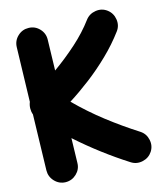

<svg xmlns="http://www.w3.org/2000/svg" viewBox="-122 -836 841 1006"><g transform="rotate(-15 298.5 -332.5)"><path d="M107.9 83.5Q73.7 82.5 49.8 57.4Q25.9 32.2 26.4 -2L34.2 -304.2Q28.3 -319.3 28.6 -337.2Q28.8 -355 35.6 -371.6L43.5 -666Q44.4 -700.7 69.6 -724.6Q94.7 -748.5 128.9 -747.6Q163.6 -747.1 187.5 -721.9Q211.4 -696.8 210.4 -662.1L206.1 -496.1Q272 -543 332.3 -596.9Q392.6 -650.9 436 -709.5Q456.5 -736.8 491.2 -742.2Q525.9 -747.6 553.2 -727.1Q580.6 -706.5 585.9 -671.9Q591.3 -637.2 570.8 -609.9Q526.9 -550.8 471.9 -497.6Q417 -444.3 357.7 -398.9Q298.3 -353.5 241.2 -317.4Q313 -245.6 391.6 -184.8Q470.2 -124 554.2 -70.3Q583 -51.8 590.3 -17.6Q597.7 16.6 579.1 45.4Q560.5 73.7 526.4 81.3Q492.2 88.9 463.4 70.3Q394.5 26.4 327.4 -24.4Q260.3 -75.2 196.8 -131.8L193.4 2Q192.9 36.1 167.7 60.1Q142.6 84 107.9 83.5Z"/></g></svg>

Font: Mikhak-FD Black
Style: Regular
Weight: 900
Designer: Amin Abedi
Version: Version 3.2